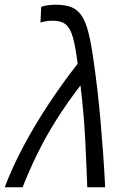

<svg xmlns="http://www.w3.org/2000/svg" viewBox="-48 -796 550 816"><path d="M-28 0Q5 -87 52.5 -176Q100 -265 158.5 -353.5Q217 -442 282 -525Q273 -597 262 -636.5Q251 -676 231.5 -692Q212 -708 176 -708Q163 -708 149 -706Q135 -704 124 -700L127 -767Q141 -772 157 -774Q173 -776 188 -776Q227 -776 253 -766.5Q279 -757 297 -732Q315 -707 327 -661Q339 -615 349 -543Q358 -482 366 -413.5Q374 -345 380 -274Q386 -203 391 -133.5Q396 -64 399 0H323Q321 -48 319 -96.5Q317 -145 314.5 -197Q312 -249 307 -307.5Q302 -366 294 -433Q235 -356 190.5 -285Q146 -214 111.5 -144Q77 -74 48 0Z"/></svg>

Font: Ubuntu Sans
Style: Italic
Weight: 400
Italic angle: -13.5°
Designer: Dalton Maag Ltd
Foundry: Dalton Maag Ltd
Version: Version 1.006